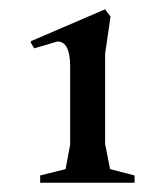

<svg xmlns="http://www.w3.org/2000/svg" viewBox="-20 -645 352 413"><path d="M66.4 -252V-267.6L121.1 -281.2L130.9 -334V-502Q130.9 -555.7 103.5 -555.7L53.7 -541L45.9 -553.7L46.9 -556.6L206.1 -625L217.8 -609.4L206.1 -529.3V-335L216.8 -281.2L269.5 -267.6V-252Z"/></svg>

Font: Comprehension SemiBold
Style: Regular
Weight: 600
Designer: Alfredo Marco Pradil
Foundry: Alfredo Marco Pradil
Version: 1.0